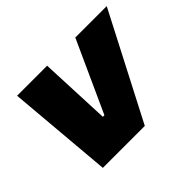

<svg xmlns="http://www.w3.org/2000/svg" viewBox="-113 -693 877 877"><g transform="rotate(-45 325.0 -255.0)"><path d="M115 0 71 -510H265L280 -165H290L447 -510H650L386 0Z"/></g></svg>

Font: Saira SemiExpanded ExtraBold
Style: Italic
Weight: 800
Width: 6
Italic angle: -12°
Designer: Hector Gatti with collaboration of the Omnibus-Type team
Foundry: Omnibus-Type
Version: Version 1.101